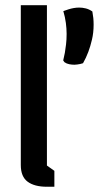

<svg xmlns="http://www.w3.org/2000/svg" viewBox="-20 -729 382 743"><path d="M224.6 -495.1Q228 -508.8 231 -524.9Q233.4 -539.1 235.6 -557.4Q237.8 -575.7 237.8 -597.7Q237.8 -617.7 234.9 -640.1Q231.9 -662.6 225.1 -686Q225.6 -686 231.4 -688.2Q237.3 -690.4 245.8 -693.1Q254.4 -695.8 265.1 -697.8Q275.9 -699.7 286.6 -699.7Q298.8 -699.7 311.8 -696.5Q324.7 -693.4 337.4 -684.6Q339.8 -671.9 341.1 -659.2Q342.3 -646.5 342.3 -633.8Q342.3 -602.5 335.9 -575.7Q329.6 -548.8 321.8 -528.3Q313 -504.9 301.3 -484.4Q295.9 -482.9 290.5 -481.4Q285.6 -480.5 279.5 -479.5Q273.4 -478.5 268.1 -478.5Q258.3 -478.5 248 -480.5Q237.8 -482.4 229.5 -488.3ZM60.5 -709H161.6V-88.4L190.4 -67.9V-6.3H162.6L161.6 -7.3V-6.3Q113.3 -6.3 86.9 -25.9Q60.5 -45.4 60.5 -90.3Z"/></svg>

Font: Basic
Style: Regular
Weight: 400
Designer: Magnus Gaarde
Foundry: Magnus Gaarde
Version: Version 1.003; ttfautohint (v1.1) -l 6 -r 16 -G 0 -x 16 -D l